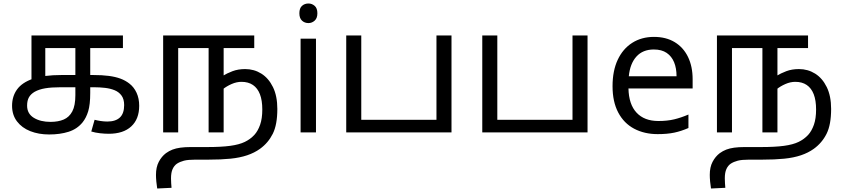

<svg xmlns="http://www.w3.org/2000/svg" viewBox="-20 -757 4821 1098"><path d="M261 12Q201 12 153 -7Q105 -26 77 -63Q49 -100 49 -152Q49 -206 77.5 -245.5Q106 -285 168 -306.5Q230 -328 332 -328H512Q564 -328 602 -323Q640 -318 668.5 -307.5Q697 -297 720 -279Q746 -259 761 -226.5Q776 -194 776 -152Q776 -76 730.5 -34Q685 8 602 8Q579 8 552 5Q525 2 502 -5L521 -72Q536 -68 555.5 -65Q575 -62 594 -62Q641 -62 665.5 -85Q690 -108 690 -156Q690 -190 675 -210.5Q660 -231 635.5 -241Q611 -251 580.5 -254.5Q550 -258 519 -258H325Q274 -258 238.5 -252Q203 -246 178 -232Q156 -219 145.5 -200.5Q135 -182 135 -153Q135 -107 173 -83.5Q211 -60 269 -60Q313 -60 344.5 -73.5Q376 -87 393.5 -120Q411 -153 411 -213V-482H239V-302L160 -286V-554H683V-482H496V-226Q496 -159 484.5 -121Q473 -83 452 -57Q421 -19 372.5 -3.5Q324 12 261 12Z M1382 -362Q1433 -362 1474.5 -336Q1516 -310 1541 -259Q1566 -208 1566 -134Q1566 -44 1540 8Q1514 60 1467 94Q1435 117 1393.5 131Q1352 145 1298 150.5Q1244 156 1172 156H1097Q1055 156 1032 162Q1009 168 992 179Q976 190 967 210Q958 230 958 263Q958 278 959 291.5Q960 305 961 317L879 321Q876 303 874 281.5Q872 260 872 243Q872 199 888 168.5Q904 138 929 119Q947 106 966.5 98.5Q986 91 1011.5 87.5Q1037 84 1070 84H1163Q1245 84 1296.5 77Q1348 70 1380 54.5Q1412 39 1435 14Q1455 -8 1467.5 -43.5Q1480 -79 1480 -131Q1480 -183 1466.5 -218Q1453 -253 1426.5 -271Q1400 -289 1361 -289Q1333 -289 1304.5 -276.5Q1276 -264 1255 -247L1252 -322Q1278 -338 1310 -350Q1342 -362 1382 -362ZM913 0V-554H1434V-482H1259V0H1173V-482H999V0Z M1787 -536V0H1699V-536ZM1744 -737Q1764 -737 1779.5 -723.5Q1795 -710 1795 -681Q1795 -653 1779.5 -639Q1764 -625 1744 -625Q1722 -625 1707 -639Q1692 -653 1692 -681Q1692 -710 1707 -723.5Q1722 -737 1744 -737Z M1960 0V-554H2046V-72H2476V-554H2562V0Z M2738 0V-554H2824V-72H3254V-554H3340V0Z M3720 -546Q3789 -546 3838.5 -516Q3888 -486 3914.5 -431.5Q3941 -377 3941 -304V-251H3574Q3576 -160 3620.5 -112.5Q3665 -65 3745 -65Q3796 -65 3835.5 -74.5Q3875 -84 3917 -102V-25Q3876 -7 3836 1.5Q3796 10 3741 10Q3665 10 3606.5 -21Q3548 -52 3515.5 -113.5Q3483 -175 3483 -264Q3483 -352 3512.5 -415Q3542 -478 3595.5 -512Q3649 -546 3720 -546ZM3719 -474Q3656 -474 3619.5 -433.5Q3583 -393 3576 -321H3849Q3849 -367 3835 -401Q3821 -435 3792.5 -454.5Q3764 -474 3719 -474Z M4549 -362Q4600 -362 4641.5 -336Q4683 -310 4708 -259Q4733 -208 4733 -134Q4733 -44 4707 8Q4681 60 4634 94Q4602 117 4560.5 131Q4519 145 4465 150.5Q4411 156 4339 156H4264Q4222 156 4199 162Q4176 168 4159 179Q4143 190 4134 210Q4125 230 4125 263Q4125 278 4126 291.5Q4127 305 4128 317L4046 321Q4043 303 4041 281.5Q4039 260 4039 243Q4039 199 4055 168.5Q4071 138 4096 119Q4114 106 4133.5 98.5Q4153 91 4178.5 87.5Q4204 84 4237 84H4330Q4412 84 4463.5 77Q4515 70 4547 54.5Q4579 39 4602 14Q4622 -8 4634.5 -43.5Q4647 -79 4647 -131Q4647 -183 4633.5 -218Q4620 -253 4593.5 -271Q4567 -289 4528 -289Q4500 -289 4471.5 -276.5Q4443 -264 4422 -247L4419 -322Q4445 -338 4477 -350Q4509 -362 4549 -362ZM4080 0V-554H4601V-482H4426V0H4340V-482H4166V0Z"/></svg>

Font: ltamil05
Style: Book
Weight: 400
Designer: Jelle Bosma - Monotype Design Team
Foundry: Monotype Imaging Inc.
Version: Version 2.003